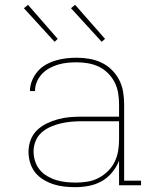

<svg xmlns="http://www.w3.org/2000/svg" viewBox="-20 -767 640 795"><path d="M292 8Q269 8 246 5.5Q223 3 201.5 -4Q180 -11 160 -23Q140 -35 126 -52.5Q112 -70 105 -92.5Q98 -115 98 -138Q98 -163 106.5 -186.5Q115 -210 133 -227.5Q151 -245 174 -256Q197 -267 221 -273.5Q245 -280 269.5 -282Q294 -284 319 -284H473V-336Q473 -359 469 -382.5Q465 -406 454.5 -426.5Q444 -447 427 -464Q410 -481 389 -491Q368 -501 344.5 -505Q321 -509 298 -509Q278 -509 258.5 -507Q239 -505 220.5 -499.5Q202 -494 184.5 -484.5Q167 -475 153.5 -460.5Q140 -446 132.5 -428Q125 -410 125 -390H104Q104 -412 112.5 -433Q121 -454 135.5 -471Q150 -488 169.5 -499Q189 -510 210.5 -516.5Q232 -523 254 -525.5Q276 -528 298 -528Q324 -528 350 -523.5Q376 -519 399.5 -508Q423 -497 442 -478.5Q461 -460 473 -437Q485 -414 489.5 -388Q494 -362 494 -336V-19H564V0H473V-102Q463 -76 444.5 -53.5Q426 -31 401.5 -17Q377 -3 348.5 2.5Q320 8 292 8ZM295 -11Q319 -11 343 -15Q367 -19 388 -30Q409 -41 426.5 -58Q444 -75 454.5 -96.5Q465 -118 469 -141.5Q473 -165 473 -189V-265H319Q297 -265 275 -263Q253 -261 231.5 -256Q210 -251 189.5 -242Q169 -233 152.5 -218.5Q136 -204 127.5 -183Q119 -162 119 -140Q119 -119 125.5 -99Q132 -79 145 -63.5Q158 -48 176 -37.5Q194 -27 214 -21Q234 -15 254.5 -13Q275 -11 295 -11ZM401 -594 274 -733 291 -747 415 -606ZM206 -594 79 -733 96 -747 219 -606Z"/></svg>

Font: Iosevka HT Thin Extended
Style: Regular
Weight: 100
Width: 7
Monospace: yes
Designer: Belleve Invis
Foundry: Belleve Invis
Version: Version 32.3.0; ttfautohint (v1.8.4)